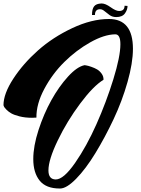

<svg xmlns="http://www.w3.org/2000/svg" viewBox="-20 -898 811 1102"><path d="M466 -524Q470 -523 477.5 -522Q485 -521 504 -514.5Q523 -508 537.5 -499.5Q552 -491 563.5 -475Q575 -459 574 -440Q516 -405 440.5 -304Q365 -203 311.5 -92Q258 19 258 80Q258 131 299 132Q300 132 300 132Q345 132 411 37Q477 -58 533.5 -185Q590 -312 630.5 -443Q671 -574 671 -644Q671 -701 642 -701Q641 -701 641 -701Q578 -700 498 -655Q418 -610 349.5 -542.5Q281 -475 234.5 -388Q188 -301 189 -223Q176 -222 164 -222Q124 -222 92.5 -230Q61 -238 44.5 -247.5Q28 -257 16.5 -269Q5 -281 3 -286Q1 -291 0 -294Q0 -360 56.5 -446.5Q113 -533 198 -608.5Q283 -684 394.5 -736.5Q506 -789 605 -789Q743 -789 743 -618Q743 -537 712 -427.5Q681 -318 632 -214Q583 -110 527.5 -19Q472 72 417 128Q362 184 325 184Q324 184 323 184Q244 184 207.5 138.5Q171 93 171 15Q171 -59 201 -151.5Q231 -244 274.5 -322.5Q318 -401 370.5 -458.5Q423 -516 466 -524ZM508 -812Q508 -846 520 -861.5Q532 -877 562 -878Q563 -878 564 -878Q585 -878 615 -856.5Q645 -835 663 -835Q663 -835 664 -835Q695 -835 695 -865L712 -864Q712 -842 697 -821Q682 -800 647 -800Q625 -800 609 -811.5Q593 -823 580 -834Q567 -845 555 -845Q555 -845 554 -845Q525 -845 525 -812Z"/></svg>

Font: Vervelle
Style: Script
Weight: 400
Monospace: yes
Designer: Nur Solikh
Foundry: Astageni Type
Version: Version 1.0